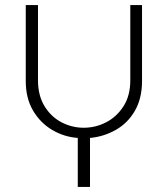

<svg xmlns="http://www.w3.org/2000/svg" viewBox="-20 -530 658 753"><path d="M285 203V11Q231 7 184.5 -20.5Q138 -48 109.5 -96.5Q81 -145 81 -212V-510H129V-215Q129 -155 155 -113Q181 -71 222 -50Q263 -29 308 -29Q355 -29 396.5 -50.5Q438 -72 464.5 -113.5Q491 -155 491 -215V-510H537V-212Q537 -144 509 -95.5Q481 -47 434 -20.5Q387 6 333 11V203Z"/></svg>

Font: MuseoModerno Thin ExtraLight
Style: Regular
Weight: 250
Version: Version 1.002